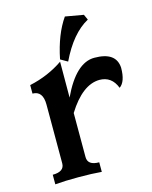

<svg xmlns="http://www.w3.org/2000/svg" viewBox="-108 -780 674 851"><g transform="rotate(-15 228.5 -354.0)"><path d="M252.4 0Q209.5 -3.9 145.5 -3.9Q81.5 -3.9 39.1 0V-43.9Q92.8 -43.9 92.8 -82V-351.6Q92.8 -414.6 45.4 -414.6V-453.6Q131.3 -472.2 200.2 -519.5L199.7 -355Q266.1 -497.1 351.1 -497.1Q450.2 -497.1 454.6 -424.3Q454.6 -359.9 425.3 -339.4Q403.3 -396.5 347.2 -396.5Q269 -395.5 199.7 -284.2V-82Q199.7 -43.9 252.4 -43.9ZM234.9 -510.7 202.6 -529.3Q224.6 -639.2 272.5 -707.5L356 -692.9L367.2 -668Q290 -626 234.9 -510.7Z"/></g></svg>

Font: Kelvinch
Style: Bold
Weight: 700
Designer: Paul James Miller
Foundry: High-Logic / Made with FontCreator
Version: Version 3.501;March 28, 2021;FontCreator 13.0.0.2683 64-bit